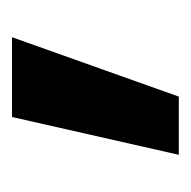

<svg xmlns="http://www.w3.org/2000/svg" viewBox="-19 -715 318 320"><g transform="rotate(-90 140.0 -555.0)"><path d="M42 -416 105 -694H238L139 -416Z"/></g></svg>

Font: Fira Sans Extra Condensed
Style: Bold
Weight: 700
Width: 1
Designer: Carrois Corporate & Edenspiekermann AG
Foundry: Carrois Corporate GbR & Edenspiekermann AG
Version: Version 4.203